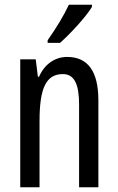

<svg xmlns="http://www.w3.org/2000/svg" viewBox="-20 -786 496 806"><path d="M366 -757V-766H269C248 -721 218 -671 180 -617V-606H232C273 -642 341 -715 366 -757ZM262 -547C211 -547 167 -517 144 -464H139L130 -537H65V0H146V-279C146 -417 174 -475 244 -475C292 -475 312 -432 312 -348V0H393V-364C393 -488 348 -547 262 -547Z"/></svg>

Font: Noto Sans Gujarati ExtraCondensed
Style: Regular
Weight: 400
Width: 2
Designer: Jelle Bosma - Monotype Design Team, Universal Thirst
Foundry: Monotype Imaging Inc.
Version: Version 2.106